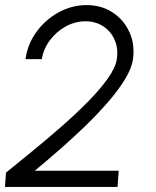

<svg xmlns="http://www.w3.org/2000/svg" viewBox="-50 -733 612 753"><path d="M-30.5 0 -26.5 -56Q22.5 -95.5 79.2 -142Q136 -188.5 192 -237.5Q248 -286.5 295 -334.2Q342 -382 372.5 -424.8Q403 -467.5 408 -501Q414.5 -541.5 400.2 -575.2Q386 -609 355.8 -629.2Q325.5 -649.5 285 -649.5Q244.5 -649.5 207.8 -629.2Q171 -609 145.8 -575.2Q120.5 -541.5 114 -501H50Q58 -560 93 -608Q128 -656 179.8 -684.5Q231.5 -713 289.5 -713Q347.5 -713 391.2 -684.5Q435 -656 457.2 -607.8Q479.5 -559.5 471.5 -501Q466.5 -465 440.2 -422Q414 -379 373.2 -332.2Q332.5 -285.5 283.8 -238.2Q235 -191 184 -146.5Q133 -102 86.5 -63.5H415.5L411 0Z"/></svg>

Font: Urbanist Light
Style: Italic
Weight: 300
Italic angle: -8°
Designer: Corey Hu
Foundry: Corey Hu
Version: Version 1.330; ttfautohint (v1.8.4.7-5d5b)